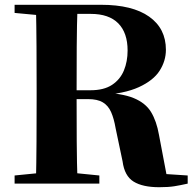

<svg xmlns="http://www.w3.org/2000/svg" viewBox="-20 -767 810 802"><path d="M41 0V-34L202 -50H235L395 -34V0ZM130 0Q132 -86 132.5 -174Q133 -262 133 -351V-395Q133 -484 132.5 -571.5Q132 -659 130 -747H304Q301 -661 300.5 -572Q300 -483 300 -385V-356Q300 -265 300.5 -176.5Q301 -88 304 0ZM645 15Q576 15 538 -8.5Q500 -32 492 -93L463 -231Q456 -272 444 -299Q432 -326 409.5 -339.5Q387 -353 348 -353H220V-390H358Q414 -390 448 -412.5Q482 -435 497.5 -472.5Q513 -510 513 -556Q513 -630 474 -669.5Q435 -709 359 -709H218V-747H402Q533 -747 603 -697.5Q673 -648 673 -559Q673 -513 647 -472Q621 -431 560 -403Q499 -375 395 -369V-381Q488 -378 538 -357.5Q588 -337 611 -299Q634 -261 644 -204L681 -9L596 -45L764 -34V0Q733 7 708 11Q683 15 645 15ZM41 -713V-747H218V-698H202Z"/></svg>

Font: Noto Serif KR ExtraLight Black
Style: Regular
Weight: 900
Version: Version 2.003-H1;hotconv 1.1.1;makeotfexe 2.6.0